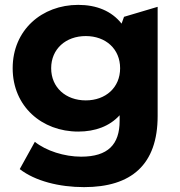

<svg xmlns="http://www.w3.org/2000/svg" viewBox="-20 -566 740 788"><path d="M489 -497 479 -469C438 -521 376 -546 301 -546C152 -546 32 -443 32 -286C32 -129 152 -26 301 -26C371 -26 430 -48 471 -93V-70C471 27 423 77 313 77C244 77 169 53 123 16L61 128C124 177 223 202 325 202C519 202 627 110 627 -90V-538ZM332 -154C250 -154 190 -207 190 -286C190 -365 250 -418 332 -418C414 -418 473 -365 473 -286C473 -207 414 -154 332 -154Z"/></svg>

Font: Talent SemiBold
Style: Bold
Weight: 700
Designer: Mike Powis
Version: Version 1.001;hotconv 1.0.109;makeotfexe 2.5.65596